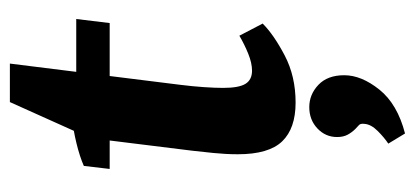

<svg xmlns="http://www.w3.org/2000/svg" viewBox="-240 -354 820 379"><g transform="rotate(-90 169.5 -164.0)"><path d="M157 10Q106 10 80.5 -16.5Q55 -43 55 -104Q55 -127 57.5 -152Q60 -177 62 -194L87 -396L158 -554H234L192 -217Q189 -193 187.5 -171Q186 -149 186 -133Q186 -102 194 -89Q202 -76 220 -76Q235 -76 253.5 -83.5Q272 -91 289 -101L313 -55Q291 -33 250 -11.5Q209 10 157 10ZM26 -357 32 -408Q50 -416 76.5 -422.5Q103 -429 131 -432L175 -423H322L314 -357ZM96 226 76 193Q88 185 101 172Q114 159 115 146Q116 138 112.5 135Q109 132 105 128Q98 121 93.5 112.5Q89 104 89 92Q89 69 106 53Q123 37 148 37Q173 37 192 55Q211 73 211 106Q211 140 182.5 175.5Q154 211 96 226Z"/></g></svg>

Font: Rasa
Style: Bold Italic
Weight: 700
Italic angle: -7.10001°
Designer: Anna Giedrys (Yrsa+Rasa design), David Brezina (Yrsa art-direction, Rasa art-direction, design)
Foundry: Rosetta Type Foundry
Version: Version 2.004